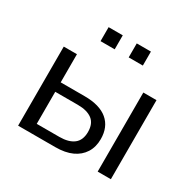

<svg xmlns="http://www.w3.org/2000/svg" viewBox="-152 -858 1034 1022"><g transform="rotate(30 365.0 -347.5)"><path d="M80 0V-486H161V-313H308Q401 -313 449 -272.5Q497 -232 497 -158Q497 -109 474.5 -73.5Q452 -38 410.5 -19Q369 0 308 0ZM161 -58H300Q357 -58 388 -82Q419 -106 419 -157Q419 -208 388 -231.5Q357 -255 300 -255H161ZM569 0V-486H650V0ZM408 -609V-695H495V-609ZM235 -609V-695H322V-609Z"/></g></svg>

Font: NunitoSans1
Style: Book
Weight: 400
Designer: Vernon Adams
Foundry: Vernon Adams
Version: Version 3.101;gftools[0.9.27]